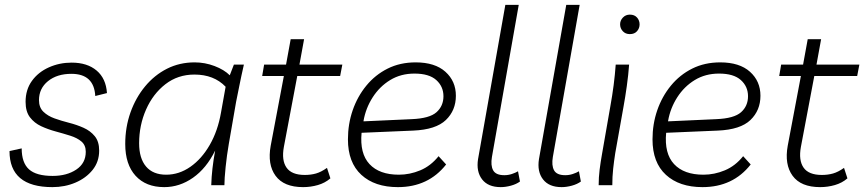

<svg xmlns="http://www.w3.org/2000/svg" viewBox="-20 -760 3547 788"><path d="M195 8Q19 8 19 -140L69 -151Q69 -92 99 -65Q129 -38 196 -38Q254 -38 293 -64Q332 -90 332 -137Q332 -164 314.5 -179Q297 -194 268.5 -203Q240 -212 208.5 -220.5Q177 -229 149 -242Q121 -255 103 -278.5Q85 -302 85 -342Q85 -392 111 -428Q137 -464 180.5 -483.5Q224 -503 274 -503Q338 -503 376.5 -470.5Q415 -438 419 -378L371 -366Q366 -457 273 -457Q214 -457 177 -427Q140 -397 140 -349Q140 -319 158 -301.5Q176 -284 204 -274Q232 -264 263.5 -256Q295 -248 323 -235.5Q351 -223 369 -201Q387 -179 387 -142Q387 -96 360 -62.5Q333 -29 289.5 -10.5Q246 8 195 8Z M654 8Q579 8 536.5 -38.5Q494 -85 494 -169Q494 -238 515.5 -298.5Q537 -359 575.5 -405.5Q614 -452 665.5 -478Q717 -504 779 -504Q821 -504 860.5 -489Q900 -474 923 -451L940 -495H981Q970 -447 962.5 -409Q955 -371 949 -342L919 -169Q911 -123 906 -74.5Q901 -26 901 0H847Q848 -34 852 -69Q856 -104 863 -142Q827 -69 772 -30.5Q717 8 654 8ZM662 -43Q715 -43 761.5 -75.5Q808 -108 841 -165.5Q874 -223 887 -298L906 -404Q858 -454 778 -454Q710 -454 659 -414.5Q608 -375 579.5 -310.5Q551 -246 551 -172Q551 -110 579.5 -76.5Q608 -43 662 -43Z M1224 8Q1145 8 1111 -38.5Q1077 -85 1091 -162L1145 -448H1056L1064 -495H1154L1173 -599H1228L1209 -495H1385L1376 -448H1200L1145 -157Q1135 -102 1156 -72Q1177 -42 1231 -42Q1256 -42 1277 -48Q1298 -54 1322 -71L1336 -28Q1314 -9 1284.5 -0.5Q1255 8 1224 8Z M1613 8Q1518 8 1463 -42.5Q1408 -93 1408 -188Q1408 -251 1427.5 -307.5Q1447 -364 1483.5 -408.5Q1520 -453 1571 -478.5Q1622 -504 1686 -504Q1765 -504 1808 -465.5Q1851 -427 1851 -367Q1851 -307 1810 -267.5Q1769 -228 1676 -224L1464 -215Q1456 -130 1496.5 -86.5Q1537 -43 1617 -43Q1662 -43 1705 -61Q1748 -79 1780 -119L1811 -85Q1738 8 1613 8ZM1472 -264V-262L1670 -271Q1743 -274 1771.5 -299.5Q1800 -325 1800 -365Q1800 -405 1770.5 -431.5Q1741 -458 1681 -458Q1625 -458 1581.5 -431.5Q1538 -405 1509.5 -360.5Q1481 -316 1472 -264Z M2035 8Q1983 8 1958.5 -24Q1934 -56 1942 -107L2054 -740H2109L1999 -116Q1993 -81 2004 -61Q2015 -41 2050 -41Q2066 -41 2081 -46Q2096 -51 2106 -57L2114 -15Q2099 -4 2077 2Q2055 8 2035 8Z M2285 8Q2233 8 2208.5 -24Q2184 -56 2192 -107L2304 -740H2359L2249 -116Q2243 -81 2254 -61Q2265 -41 2300 -41Q2316 -41 2331 -46Q2346 -51 2356 -57L2364 -15Q2349 -4 2327 2Q2305 8 2285 8Z M2437 0Q2437 -32 2441 -64Q2445 -96 2451 -129L2485 -324Q2493 -368 2498.5 -410.5Q2504 -453 2507 -495H2562Q2559 -453 2552.5 -406.5Q2546 -360 2539 -322L2505 -131Q2500 -99 2496.5 -67Q2493 -35 2493 0ZM2565 -620Q2547 -620 2536 -632Q2525 -644 2525 -660Q2525 -676 2536.5 -688Q2548 -700 2565 -700Q2584 -700 2594.5 -688Q2605 -676 2605 -660Q2605 -644 2594.5 -632Q2584 -620 2565 -620Z M2863 8Q2768 8 2713 -42.5Q2658 -93 2658 -188Q2658 -251 2677.5 -307.5Q2697 -364 2733.5 -408.5Q2770 -453 2821 -478.5Q2872 -504 2936 -504Q3015 -504 3058 -465.5Q3101 -427 3101 -367Q3101 -307 3060 -267.5Q3019 -228 2926 -224L2714 -215Q2706 -130 2746.5 -86.5Q2787 -43 2867 -43Q2912 -43 2955 -61Q2998 -79 3030 -119L3061 -85Q2988 8 2863 8ZM2722 -264V-262L2920 -271Q2993 -274 3021.5 -299.5Q3050 -325 3050 -365Q3050 -405 3020.5 -431.5Q2991 -458 2931 -458Q2875 -458 2831.5 -431.5Q2788 -405 2759.5 -360.5Q2731 -316 2722 -264Z M3346 8Q3267 8 3233 -38.5Q3199 -85 3213 -162L3267 -448H3178L3186 -495H3276L3295 -599H3350L3331 -495H3507L3498 -448H3322L3267 -157Q3257 -102 3278 -72Q3299 -42 3353 -42Q3378 -42 3399 -48Q3420 -54 3444 -71L3458 -28Q3436 -9 3406.5 -0.5Q3377 8 3346 8Z"/></svg>

Font: Livvic Light
Style: Italic
Weight: 300
Italic angle: -10°
Designer: Jacques Le Bailly, Baron von Fonthausen
Version: Version 1.001; ttfautohint (v1.8.2)